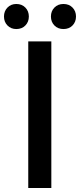

<svg xmlns="http://www.w3.org/2000/svg" viewBox="-45 -945 402 965"><path d="M97 0V-737H213V0ZM37 -799Q10 -799 -7.5 -817Q-25 -835 -25 -862Q-25 -889 -7.5 -907Q10 -925 37 -925Q65 -925 82.5 -907Q100 -889 100 -862Q100 -835 82.5 -817Q65 -799 37 -799ZM274 -799Q246 -799 228.5 -817Q211 -835 211 -862Q211 -889 228.5 -907Q246 -925 274 -925Q302 -925 319.5 -907Q337 -889 337 -862Q337 -835 319.5 -817Q302 -799 274 -799Z"/></svg>

Font: Noto Sans SC Thin Medium
Style: Regular
Weight: 500
Version: Version 2.004-H2;hotconv 1.0.118;makeotfexe 2.5.65603